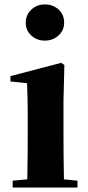

<svg xmlns="http://www.w3.org/2000/svg" viewBox="-20 -845 398 865"><path d="M37 0V-31L103 -37Q105 -155 105 -238V-318Q105 -394 102 -470L27 -478V-502L256 -562L270 -552L266 -392V-238Q266 -153 268 -37L329 -31V0ZM182 -825Q219 -825 244 -802Q269 -779 269 -743.5Q269 -708 243.5 -685Q218 -662 182 -662Q146 -662 121 -685Q96 -708 96 -743Q96 -778 121 -801.5Q146 -825 182 -825Z"/></svg>

Font: GenRyuMin TW H
Style: Regular
Weight: 900
Version: Version 1.501;PS 1;hotconv 16.6.51;makeotf.lib2.5.65220